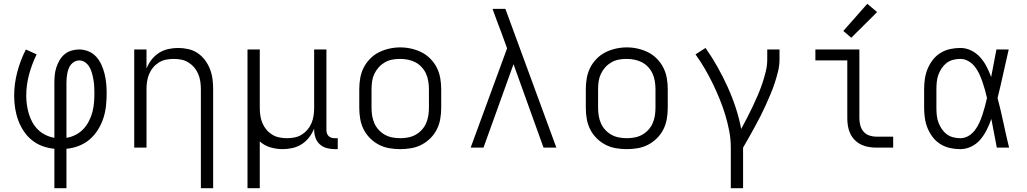

<svg xmlns="http://www.w3.org/2000/svg" viewBox="-20 -782 5440 1017"><path d="M268 215V6Q235 3 204 -8.5Q173 -20 148 -40.5Q123 -61 105 -88.5Q87 -116 76 -146.5Q65 -177 60 -209.5Q55 -242 55 -274Q55 -338 71.5 -400.5Q88 -463 117 -520L174 -494Q149 -443 134 -387.5Q119 -332 119 -275Q119 -251 122.5 -226.5Q126 -202 133 -178.5Q140 -155 152 -133.5Q164 -112 181.5 -95Q199 -78 221.5 -67Q244 -56 268 -52V-343Q268 -364 270 -384.5Q272 -405 278.5 -425Q285 -445 295.5 -463Q306 -481 322 -494.5Q338 -508 358.5 -514Q379 -520 399 -520Q425 -520 449 -510Q473 -500 490 -481Q507 -462 517.5 -438.5Q528 -415 534 -390.5Q540 -366 542.5 -340.5Q545 -315 545 -289Q545 -256 541.5 -222Q538 -188 527.5 -156Q517 -124 499 -95Q481 -66 455.5 -44Q430 -22 398 -9.5Q366 3 332 6V215ZM332 -52Q358 -56 381 -68Q404 -80 421.5 -98.5Q439 -117 451 -140.5Q463 -164 469.5 -188.5Q476 -213 478 -239Q480 -265 480 -290Q480 -308 479 -325Q478 -342 475 -359.5Q472 -377 467.5 -393.5Q463 -410 454.5 -425.5Q446 -441 431.5 -451.5Q417 -462 399 -462Q387 -462 375.5 -456Q364 -450 356 -440Q348 -430 343.5 -418Q339 -406 336.5 -393.5Q334 -381 333 -368.5Q332 -356 332 -343Z M1044 215V-310Q1044 -330 1041 -350.5Q1038 -371 1030 -390Q1022 -409 1009 -424.5Q996 -440 978.5 -451Q961 -462 940.5 -466Q920 -470 900 -470Q880 -470 859.5 -466Q839 -462 821.5 -451Q804 -440 791 -424.5Q778 -409 770 -390Q762 -371 759 -350.5Q756 -330 756 -310V0H691V-520H756V-419Q766 -444 782.5 -465.5Q799 -487 821.5 -501.5Q844 -516 870.5 -522Q897 -528 923 -528Q950 -528 977 -522Q1004 -516 1026.5 -501Q1049 -486 1065.5 -464Q1082 -442 1092 -416.5Q1102 -391 1105.5 -364Q1109 -337 1109 -310V215Z M1291 215V-520H1356V-210Q1356 -190 1359 -169.5Q1362 -149 1370 -130Q1378 -111 1391 -95.5Q1404 -80 1421.5 -69Q1439 -58 1459.5 -54Q1480 -50 1500 -50Q1520 -50 1540.5 -54Q1561 -58 1578.5 -69Q1596 -80 1609 -95.5Q1622 -111 1630 -130Q1638 -149 1641 -169.5Q1644 -190 1644 -210V-520H1709V-94Q1709 -85 1711.5 -76.5Q1714 -68 1720.5 -61.5Q1727 -55 1735.5 -52.5Q1744 -50 1753 -50H1769V8H1753Q1732 8 1711 2.5Q1690 -3 1674 -17.5Q1658 -32 1651 -52.5Q1644 -73 1644 -94V-101Q1634 -76 1617.5 -54.5Q1601 -33 1578.5 -18.5Q1556 -4 1529.5 2Q1503 8 1477 8Q1444 8 1412 -1.5Q1380 -11 1356 -33V215Z M2100 8Q2071 8 2042 3Q2013 -2 1987 -15.5Q1961 -29 1940 -50Q1919 -71 1906 -97Q1893 -123 1888 -152Q1883 -181 1883 -210V-310Q1883 -339 1888 -368Q1893 -397 1906 -423Q1919 -449 1940 -470.5Q1961 -492 1987 -505Q2013 -518 2042 -524.5Q2071 -531 2100 -531Q2129 -531 2158 -524.5Q2187 -518 2213 -505Q2239 -492 2260 -470.5Q2281 -449 2294 -423Q2307 -397 2312 -368Q2317 -339 2317 -310V-210Q2317 -181 2312 -152Q2307 -123 2294 -97Q2281 -71 2260 -50Q2239 -29 2213 -15.5Q2187 -2 2158 3Q2129 8 2100 8ZM2100 -50Q2121 -50 2142 -54Q2163 -58 2181 -68Q2199 -78 2213.5 -93.5Q2228 -109 2236.5 -128Q2245 -147 2248.5 -168Q2252 -189 2252 -210V-310Q2252 -331 2248.5 -352Q2245 -373 2236.5 -392Q2228 -411 2213 -427Q2198 -443 2179.5 -452.5Q2161 -462 2140 -466Q2119 -470 2098 -470Q2077 -470 2056.5 -466Q2036 -462 2018 -451.5Q2000 -441 1986 -425.5Q1972 -410 1963 -391Q1954 -372 1951 -351.5Q1948 -331 1948 -310V-210Q1948 -189 1951.5 -168Q1955 -147 1963.5 -128Q1972 -109 1986.5 -93.5Q2001 -78 2019 -68Q2037 -58 2058 -54Q2079 -50 2100 -50Z M2473 0 2666 -526 2635 -611Q2623 -642 2611.5 -673Q2600 -704 2589 -735H2657L2927 0H2859L2700 -442L2541 0Z M3300 8Q3271 8 3242 3Q3213 -2 3187 -15.5Q3161 -29 3140 -50Q3119 -71 3106 -97Q3093 -123 3088 -152Q3083 -181 3083 -210V-310Q3083 -339 3088 -368Q3093 -397 3106 -423Q3119 -449 3140 -470.5Q3161 -492 3187 -505Q3213 -518 3242 -524.5Q3271 -531 3300 -531Q3329 -531 3358 -524.5Q3387 -518 3413 -505Q3439 -492 3460 -470.5Q3481 -449 3494 -423Q3507 -397 3512 -368Q3517 -339 3517 -310V-210Q3517 -181 3512 -152Q3507 -123 3494 -97Q3481 -71 3460 -50Q3439 -29 3413 -15.5Q3387 -2 3358 3Q3329 8 3300 8ZM3300 -50Q3321 -50 3342 -54Q3363 -58 3381 -68Q3399 -78 3413.5 -93.5Q3428 -109 3436.5 -128Q3445 -147 3448.5 -168Q3452 -189 3452 -210V-310Q3452 -331 3448.5 -352Q3445 -373 3436.5 -392Q3428 -411 3413 -427Q3398 -443 3379.5 -452.5Q3361 -462 3340 -466Q3319 -470 3298 -470Q3277 -470 3256.5 -466Q3236 -462 3218 -451.5Q3200 -441 3186 -425.5Q3172 -410 3163 -391Q3154 -372 3151 -351.5Q3148 -331 3148 -310V-210Q3148 -189 3151.5 -168Q3155 -147 3163.5 -128Q3172 -109 3186.5 -93.5Q3201 -78 3219 -68Q3237 -58 3258 -54Q3279 -50 3300 -50Z M3851 215V0Q3851 -45 3842.5 -89Q3834 -133 3821 -175.5Q3808 -218 3791 -259.5Q3774 -301 3754.5 -341Q3735 -381 3712.5 -419.5Q3690 -458 3664 -494L3717 -528Q3751 -480 3780 -428.5Q3809 -377 3833.5 -323Q3858 -269 3876.5 -213Q3895 -157 3906 -99Q3922 -128 3937 -157.5Q3952 -187 3966.5 -217Q3981 -247 3994 -277.5Q4007 -308 4017.5 -339Q4028 -370 4036 -402.5Q4044 -435 4044 -468V-520H4109V-468Q4109 -436 4101.5 -405Q4094 -374 4084 -343.5Q4074 -313 4061.5 -283.5Q4049 -254 4036 -225Q4023 -196 4008.5 -167.5Q3994 -139 3978.5 -111Q3963 -83 3947.5 -55Q3932 -27 3916 0V215Z M4622 0Q4602 0 4581 -3.5Q4560 -7 4541.5 -16Q4523 -25 4508 -40Q4493 -55 4484 -74Q4475 -93 4471.5 -113.5Q4468 -134 4468 -155V-462H4299V-520H4532V-155Q4532 -136 4537 -117.5Q4542 -99 4554.5 -84.5Q4567 -70 4585.5 -64Q4604 -58 4622 -58H4711V0ZM4489 -582 4447 -618 4574 -762 4626 -718Z M5067 8Q5039 8 5012 2Q4985 -4 4961.5 -18.5Q4938 -33 4921 -55Q4904 -77 4893.5 -102.5Q4883 -128 4879 -155.5Q4875 -183 4875 -210V-310Q4875 -337 4879 -364.5Q4883 -392 4893.5 -417.5Q4904 -443 4921 -465Q4938 -487 4961.5 -501.5Q4985 -516 5012 -522Q5039 -528 5067 -528Q5097 -528 5124.5 -514.5Q5152 -501 5172 -478.5Q5192 -456 5206 -429Q5220 -402 5230 -374Q5237 -410 5244 -447Q5251 -484 5258 -520H5323Q5308 -456 5294 -391.5Q5280 -327 5264 -263Q5281 -198 5295 -132Q5309 -66 5325 0H5260Q5253 -38 5245.5 -76Q5238 -114 5231 -152Q5221 -123 5207 -95Q5193 -67 5173.5 -43.5Q5154 -20 5125.5 -6Q5097 8 5067 8ZM5067 -50Q5090 -50 5110 -62Q5130 -74 5144 -92.5Q5158 -111 5167.5 -132Q5177 -153 5184 -174.5Q5191 -196 5197 -218.5Q5203 -241 5208 -263Q5203 -285 5197 -306.5Q5191 -328 5183.5 -349.5Q5176 -371 5166.5 -391.5Q5157 -412 5143 -429.5Q5129 -447 5109 -458.5Q5089 -470 5067 -470Q5047 -470 5028 -465Q5009 -460 4994 -448.5Q4979 -437 4968 -420.5Q4957 -404 4950.5 -386Q4944 -368 4942 -348.5Q4940 -329 4940 -310V-210Q4940 -191 4942 -171.5Q4944 -152 4950.5 -134Q4957 -116 4968 -99.5Q4979 -83 4994 -71.5Q5009 -60 5028 -55Q5047 -50 5067 -50Z"/></svg>

Font: Iosevka Custom Light Extended
Style: Regular
Weight: 300
Width: 7
Monospace: yes
Designer: Belleve Invis
Foundry: Belleve Invis
Version: Version 11.2.4; ttfautohint (v1.8.4)